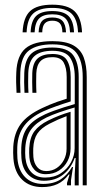

<svg xmlns="http://www.w3.org/2000/svg" viewBox="-20 -781 438 809"><path d="M328.5 0V-456.5Q328.5 -524.3 301.3 -559.2Q274.2 -594.1 201 -594.1Q137 -594.1 102.7 -568.7Q68.4 -543.3 65.6 -476.1Q64.7 -453.7 64.9 -432.8Q65 -411.8 66.3 -389.9H49.7Q48.2 -414.2 48 -434.4Q47.7 -454.5 48.7 -476.7Q51.6 -546.7 87.5 -577.2Q123.3 -607.6 201 -607.6Q257.3 -607.6 288.7 -590.1Q320.1 -572.6 332.8 -538.9Q345.4 -505.2 345.4 -456.5V0ZM169.9 -32.8Q208.6 -32.8 236.4 -51Q264.3 -69.3 279.4 -97.7Q294.5 -126.2 294.5 -156.3V-328.1Q263.2 -319.3 230.8 -308Q198.3 -296.7 176.3 -286.1Q132.9 -264.9 111.4 -236Q89.8 -207 86.5 -158.3Q85.7 -146.2 86 -136.6Q86.2 -127 87.1 -115.7Q91.1 -77.3 112.3 -55Q133.5 -32.8 169.9 -32.8ZM173 -47.1Q142.3 -47.1 124.4 -66.5Q106.5 -86 103.8 -117.8Q103 -127 102.9 -136.9Q102.7 -146.7 103.2 -156.7Q105.6 -202.3 125.2 -228.2Q144.8 -254.1 182.4 -272.9Q206.6 -284.9 229.1 -293.7Q251.5 -302.5 277.4 -310V-155.2Q277.4 -127.2 264.7 -102.5Q251.9 -77.7 228.5 -62.4Q205.1 -47.1 173 -47.1ZM174.7 -60.2Q199.7 -60.2 219 -73.1Q238.3 -86 249.4 -107.4Q260.5 -128.8 260.5 -154V-291.6Q242.3 -284.9 225.1 -277.3Q208 -269.7 189 -260Q153 -241.5 137.4 -218.1Q121.7 -194.7 120.1 -155.9Q119.7 -146.3 119.9 -137.1Q120 -127.8 120.7 -119.1Q122.8 -93.6 136.8 -76.9Q150.9 -60.2 174.7 -60.2ZM157.7 7.3Q105.7 7.3 73.5 -23.7Q41.3 -54.8 36.5 -112.6Q35.5 -125.2 35.4 -137.3Q35.3 -149.3 35.9 -162.7Q39.3 -220.2 67.3 -258.3Q95.4 -296.4 157.5 -325.5Q172.4 -332.5 187.6 -339Q202.9 -345.4 220.8 -351.9Q238.8 -358.3 261 -365.1V-456.5Q261 -495 248.3 -517.6Q235.6 -540.1 201 -540.1Q166.7 -540.1 150.5 -523.2Q134.3 -506.2 132.9 -471.8Q132.4 -459.2 132.4 -436.5Q132.3 -413.8 133.5 -389.9H116.6Q115.6 -412.4 115.6 -435.1Q115.6 -457.8 116 -472.9Q117.9 -516.2 138.8 -534.9Q159.8 -553.5 201 -553.5Q246.4 -553.5 262.1 -527.2Q277.9 -500.9 277.9 -456.5V-353.7Q246.4 -343.9 216.3 -333.2Q186.2 -322.4 163.8 -312.5Q110.1 -288.1 82.6 -251.8Q55.1 -215.5 52.8 -161.6Q52.5 -149.7 52.5 -137.9Q52.4 -126.1 53.4 -113.7Q57.4 -63.6 85.7 -34.8Q114 -6 161.7 -6Q206.2 -6 235.5 -25.1Q264.9 -44.2 283.6 -77.2H287.6L279.1 -21.3V0H262.5L262.2 -9.8L273.1 -46H269.8Q249.1 -17.9 221.8 -5.3Q194.5 7.3 157.7 7.3ZM294.8 0.1V-46.8L298.7 -115.3H294.7Q279.2 -71.6 246.3 -45.5Q213.5 -19.4 165.4 -19.4Q124.9 -19.5 99.4 -44.7Q73.9 -69.9 70.3 -114.6Q69.4 -126.4 69.3 -137.3Q69.2 -148.1 69.7 -160.4Q72.3 -212.8 96 -244.5Q119.7 -276.2 170.2 -299.4Q185.3 -306.3 206.1 -314Q226.9 -321.6 249.9 -329Q272.9 -336.4 295 -342.5V-456.5Q295 -507.9 275.6 -537.5Q256.3 -567 201 -567Q150.7 -567 126 -545.4Q101.2 -523.9 99.1 -473.2Q98.6 -458.3 98.6 -435.7Q98.5 -413 100 -389.9H83.2Q81.9 -411.6 81.7 -434.5Q81.6 -457.4 82.3 -473.5Q84.6 -530.3 112.4 -555.5Q140.2 -580.7 201 -580.7Q264.3 -580.7 288 -548.9Q311.6 -517.1 311.6 -456.5V0.1ZM200.4 -761.3Q264.6 -761.3 293.6 -734.2Q322.7 -707.1 325.7 -644.7H308.8Q306.4 -699.9 281.2 -723.8Q256.1 -747.7 200.4 -747.7Q144.9 -747.7 119.6 -723.8Q94.4 -699.9 92.1 -644.7H75.2Q77.9 -707.1 106.9 -734.2Q135.9 -761.3 200.4 -761.3ZM200.4 -734.4Q247.4 -734.4 268.6 -713.6Q289.8 -692.9 291.9 -644.7H275.1Q273.3 -685.5 256 -703.1Q238.7 -720.7 200.4 -720.7Q162.1 -720.7 144.8 -703.1Q127.5 -685.5 125.8 -644.7H109Q111 -692.9 132.2 -713.6Q153.4 -734.4 200.4 -734.4ZM200.4 -707.3Q230 -707.3 243.4 -692.8Q256.8 -678.3 258.2 -644.7H242.9Q242.6 -671 232.3 -682.4Q222 -693.8 200.4 -693.8Q179.1 -693.8 168.7 -682.4Q158.3 -671 158 -644.7H142.7Q144 -678.3 157.5 -692.8Q171 -707.3 200.4 -707.3Z"/></svg>

Font: Big Shoulders Inline Text SC Thin
Style: Regular
Weight: 100
Designer: Patric King
Foundry: XO Type Co
Version: Version 2.002